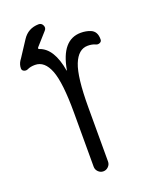

<svg xmlns="http://www.w3.org/2000/svg" viewBox="-158 -945 815 1030"><g transform="rotate(-20 250.0 -430.0)"><path d="M55.7 -653.3Q44.9 -648.4 33.7 -653.3Q22.5 -658.2 22.5 -669.9Q22.5 -692.4 35.2 -711.9Q37.1 -714.8 41.5 -720.7Q45.9 -726.6 47.9 -730.5L99.6 -809.6Q131.8 -859.4 192.4 -860.4Q209 -860.4 216.3 -844.7Q223.6 -829.1 211.9 -816.4L148.4 -745.1Q142.6 -737.3 150.4 -734.4Q226.6 -709 249 -576.2Q249 -575.2 250 -575.2Q251 -575.2 251 -576.2Q279.3 -740.2 389.6 -740.2Q418.9 -740.2 443.4 -730.5Q478.5 -716.8 477.5 -669.9Q477.5 -658.2 466.3 -653.3Q455.1 -648.4 444.3 -653.3Q426.8 -662.1 400.4 -662.1Q346.7 -662.1 318.8 -592.3Q291 -522.5 291 -349.6V-41Q291 -24.4 278.8 -12.2Q266.6 0 250 0Q233.4 0 221.2 -12.2Q209 -24.4 209 -41V-349.6Q209 -521.5 181.6 -591.8Q154.3 -662.1 99.6 -662.1Q73.2 -662.1 55.7 -653.3Z"/></g></svg>

Font: Rounded-X Mgen+ 1m regular
Style: Regular
Weight: 400
Designer: [Source Han Sans]
Ryoko NISHIZUKA  (kana & ideographs); Paul D. Hunt (Latin, Greek & Cyrillic); Wenlong ZHANG  (bopomofo
Version: Version 1.059.20150602